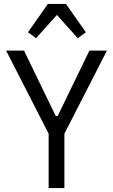

<svg xmlns="http://www.w3.org/2000/svg" viewBox="-20 -955 574 975"><path d="M307 0H227V-276L11 -698H102L263 -366H273L434 -698H523L307 -276ZM223 -935H315L416 -791L375 -761L269 -879L163 -761L122 -791Z"/></svg>

Font: IBM Plex Sans Condensed
Style: Regular
Weight: 400
Width: 3
Designer: Mike Abbink, Paul van der Laan, Pieter van Rosmalen
Foundry: Bold Monday
Version: Version 3.201